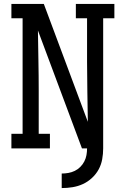

<svg xmlns="http://www.w3.org/2000/svg" viewBox="-20 -755 640 977"><path d="M294 202V128Q311 128 328 125Q345 122 360.5 114.5Q376 107 388.5 94.5Q401 82 409 66.5Q417 51 420 34Q423 17 423 0H397L173 -600Q174 -524 175.5 -447.5Q177 -371 177 -294V-74H234V0H38V-74H95V-662H38V-735H203L427 -135Q426 -211 424.5 -287.5Q423 -364 423 -441V-662H366V-735H562V-662H505V0Q505 28 500 55.5Q495 83 482 107Q469 131 448 150.5Q427 170 402 181.5Q377 193 349.5 197.5Q322 202 294 202Z"/></svg>

Font: Iosevka Slab Extended
Style: Regular
Weight: 400
Width: 7
Monospace: yes
Designer: Belleve Invis
Foundry: Belleve Invis
Version: Version 11.1.1; ttfautohint (v1.8.3)